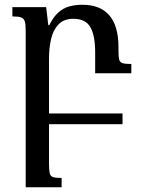

<svg xmlns="http://www.w3.org/2000/svg" viewBox="-20 -522 597 807"><path d="M186 167Q186 193 189 206Q192 219 203.5 222.5Q215 226 239 226V265H88V-394Q88 -420 84 -432.5Q80 -445 68 -449Q56 -453 32 -453V-492H174L183 -416H187Q204 -450 224 -468.5Q244 -487 269.5 -494.5Q295 -502 327 -502Q401 -502 439.5 -457.5Q478 -413 478 -323V-306Q478 -283 481 -271.5Q484 -260 495.5 -256.5Q507 -253 532 -253V-214H380V-301Q380 -372 360 -407.5Q340 -443 288 -443Q248 -443 225.5 -419Q203 -395 194.5 -357Q186 -319 186 -276ZM175 0V-45H495V0Z"/></svg>

Font: Noto Serif Armenian
Style: Regular
Weight: 400
Designer: Monotype Design Team
Foundry: Monotype Imaging Inc.
Version: Version 2.007